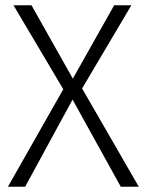

<svg xmlns="http://www.w3.org/2000/svg" viewBox="-20 -705 554 725"><path d="M504 0H436L254 -329L75 0H10L219 -368L31 -685H99L255 -408L411 -685H476L290 -371Z"/></svg>

Font: Fira Sans Light
Style: Regular
Weight: 300
Designer: bBox Type GmbH & Carrois Corporate GbR & Edenspiekermann AG
Foundry: bBox Type GmbH & Carrois Corporate GbR & Edenspiekermann AG
Version: Version 4.301